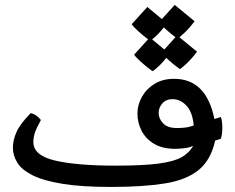

<svg xmlns="http://www.w3.org/2000/svg" viewBox="-20 -738 943 770"><path d="M424.8 11.7Q306.2 11.7 229.5 -1Q152.8 -13.7 109.6 -35.6Q66.4 -57.6 49.1 -86.2Q31.7 -114.7 31.7 -146Q31.7 -176.3 46.4 -209Q61 -241.7 103 -284.2Q126 -279.8 144 -256.8Q126 -224.1 119.9 -205.3Q113.8 -186.5 113.8 -168Q113.8 -114.3 201.4 -94Q289.1 -73.7 443.4 -73.7Q552.2 -73.7 614.5 -81.8Q676.8 -89.8 708 -107.4Q739.3 -125 754.4 -153.3Q738.8 -145.5 716.8 -143.3Q694.8 -141.1 683.1 -141.1Q631.8 -141.1 598.1 -161.1Q564.5 -181.2 547.9 -213.4Q531.2 -245.6 531.2 -282.7Q531.2 -316.9 548.6 -348.6Q565.9 -380.4 598.9 -401.1Q631.8 -421.9 678.2 -421.9Q807.6 -421.9 839.8 -260.7L865.7 -268.6Q868.7 -261.7 870.1 -249.8Q871.6 -237.8 871.6 -224.6Q871.6 -212.4 870.1 -200.7Q868.7 -189 865.2 -181.2L842.8 -174.3Q825.7 -95.7 775.9 -55.7Q726.1 -15.6 639.4 -2Q552.7 11.7 424.8 11.7ZM688.5 -224.6Q709 -224.6 724.6 -226.6Q740.2 -228.5 756.8 -234.9Q752 -289.1 727.5 -314.7Q703.1 -340.3 672.4 -340.3Q645.5 -340.3 630.9 -323.2Q616.2 -306.2 616.2 -285.2Q616.2 -262.7 633.8 -243.7Q651.4 -224.6 688.5 -224.6ZM691.4 -583Q665.5 -601.6 643.3 -622.1Q621.1 -642.6 618.2 -649.4L680.7 -718.3L760.3 -652.8Q740.2 -625.5 718.5 -605.2Q696.8 -585 691.4 -583ZM591.3 -452.6Q565.4 -471.2 543.5 -491.5Q521.5 -511.7 518.1 -519L580.6 -587.9L660.2 -522Q632.8 -487.3 614.7 -470.7Q596.7 -454.1 591.3 -452.6ZM581.5 -574.7Q555.7 -593.3 533.7 -613.5Q511.7 -633.8 508.3 -641.1L570.8 -710L650.4 -644Q623 -609.4 605 -592.8Q586.9 -576.2 581.5 -574.7ZM701.2 -460.9Q675.3 -479.5 653.1 -500Q630.9 -520.5 627.9 -527.3L690.4 -596.2L770 -530.8Q750 -503.4 728.3 -483.2Q706.5 -462.9 701.2 -460.9Z"/></svg>

Font: Harmattan
Style: Bold
Weight: 700
Designer: George W. Nuss III and SIL International
Foundry: SIL International
Version: Version 4.000